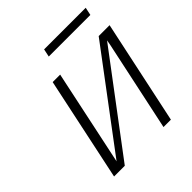

<svg xmlns="http://www.w3.org/2000/svg" viewBox="-229 -1045 1211 1211"><g transform="rotate(-45 376.5 -439.5)"><path d="M98.1 0 245.1 -693.8 246.1 -694.8H312L176.8 -56.2L655.8 -694.8H752.9L605 0H539.1L668 -605L673.8 -638.2L193.8 0ZM341.8 -826.2 353 -878.9H724.1L712.9 -826.2Z"/></g></svg>

Font: CMU Bright
Style: Oblique
Weight: 500
Italic angle: -12°
Version: Version 0.7.0